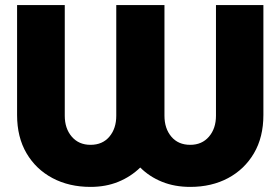

<svg xmlns="http://www.w3.org/2000/svg" viewBox="-20 -720 1100 753"><path d="M335 13Q251 13 186 -21.5Q121 -56 84 -119Q47 -182 47 -269V-700H234V-266Q234 -216 261.5 -184Q289 -152 335 -152Q382 -152 409 -184Q436 -216 436 -266V-700H625V-266Q625 -216 652 -184Q679 -152 726 -152Q772 -152 799.5 -184Q827 -216 827 -266V-700H1013V-269Q1013 -182 976 -119Q939 -56 874.5 -21.5Q810 13 726 13Q665 13 615.5 -7Q566 -27 530 -63Q493 -27 444 -7Q395 13 335 13Z"/></svg>

Font: MuseoModerno ExtraBold
Style: Regular
Weight: 800
Designer: Pablo Cosgaya, Héctor Gatti, Marcela Romero, and the Authors of The MuseoModerno Project.
Foundry: Omnibus-Type Team
Version: Version 1.001